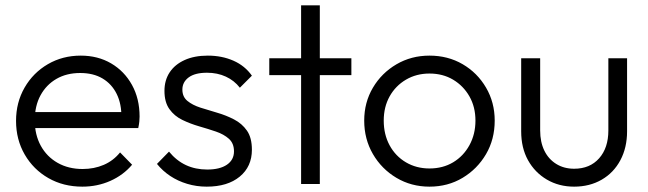

<svg xmlns="http://www.w3.org/2000/svg" viewBox="-20 -688 2425 718"><path d="M288 10Q217 10 161 -22Q105 -54 72.5 -110Q40 -166 40 -236Q40 -305 72 -360.5Q104 -416 159 -448Q214 -480 282 -480Q346 -480 395.5 -451Q445 -422 473.5 -370.5Q502 -319 502 -252Q502 -244 501 -233.5Q500 -223 497 -209H90V-269H459L434 -247Q435 -299 416.5 -336.5Q398 -374 363.5 -394.5Q329 -415 280 -415Q229 -415 191 -393Q153 -371 131.5 -331.5Q110 -292 110 -238Q110 -184 132.5 -143Q155 -102 195.5 -79Q236 -56 289 -56Q332 -56 368 -71.5Q404 -87 429 -118L474 -72Q441 -33 392.5 -11.5Q344 10 288 10Z M753 10Q715 10 680 -0.5Q645 -11 616.5 -30Q588 -49 567 -75L612 -121Q640 -87 675.5 -70.5Q711 -54 755 -54Q802 -54 828.5 -72Q855 -90 855 -122Q855 -152 836 -169Q817 -186 787.5 -196Q758 -206 725 -215.5Q692 -225 662 -239.5Q632 -254 613.5 -280Q595 -306 595 -348Q595 -388 614.5 -417.5Q634 -447 670.5 -463.5Q707 -480 757 -480Q810 -480 853 -461Q896 -442 922 -405L877 -360Q856 -387 824.5 -401.5Q793 -416 754 -416Q709 -416 685.5 -398.5Q662 -381 662 -353Q662 -326 681 -310.5Q700 -295 729.5 -285.5Q759 -276 792 -266.5Q825 -257 855 -241.5Q885 -226 903.5 -199.5Q922 -173 922 -128Q922 -65 876.5 -27.5Q831 10 753 10Z M1106 0V-668H1176V0ZM987 -407V-470H1294V-407Z M1586 10Q1518 10 1462.5 -23Q1407 -56 1374.5 -112Q1342 -168 1342 -237Q1342 -305 1374.5 -360Q1407 -415 1462.5 -447.5Q1518 -480 1586 -480Q1655 -480 1710 -448Q1765 -416 1797.5 -360.5Q1830 -305 1830 -237Q1830 -167 1797.5 -111.5Q1765 -56 1710 -23Q1655 10 1586 10ZM1586 -58Q1636 -58 1674.5 -81Q1713 -104 1735.5 -145Q1758 -186 1758 -237Q1758 -288 1735.5 -327.5Q1713 -367 1674.5 -390Q1636 -413 1586 -413Q1537 -413 1498 -390Q1459 -367 1437 -327.5Q1415 -288 1415 -237Q1415 -185 1437 -144.5Q1459 -104 1498 -81Q1537 -58 1586 -58Z M2127 10Q2070 10 2025 -16.5Q1980 -43 1954.5 -89Q1929 -135 1929 -197V-470H2000V-200Q2000 -157 2015.5 -125Q2031 -93 2060 -75Q2089 -57 2127 -57Q2186 -57 2220.5 -96Q2255 -135 2255 -200V-470H2325V-197Q2325 -136 2300 -89Q2275 -42 2230 -16Q2185 10 2127 10Z"/></svg>

Font: Outfit-Light
Style: Regular
Weight: 300
Designer: Rodrigo Fuenzalida
Foundry: fragTYPE
Version: Version 1.000